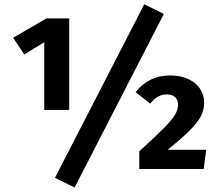

<svg xmlns="http://www.w3.org/2000/svg" viewBox="-20 -778 1007 884"><path d="M298.6 -693.2V-272H183.8V-583.6L91.8 -527.2L40.4 -604.2L193.6 -693.2ZM644.2 -758.4 734.4 -713.8 323.6 85.2 233 40.6ZM761.8 -430.6Q812 -430.6 848 -413.6Q884 -396.6 902 -367.9Q920 -339.2 920 -305.2Q920 -273.6 906.2 -245.4Q892.4 -217.2 856.9 -180.8Q821.4 -144.4 751.8 -88.4H929.4L917.8 0H621.2V-81.4Q698.6 -151.6 734.6 -188.3Q770.6 -225 785.2 -248.7Q799.8 -272.4 799.8 -295Q799.8 -317.8 786 -330.6Q772.2 -343.4 749.2 -343.4Q726.2 -343.4 708.1 -333.4Q690 -323.4 671.4 -301.2L604.4 -353.6Q632 -389.6 672.1 -410.1Q712.2 -430.6 761.8 -430.6Z"/></svg>

Font: Firava
Style: Regular
Weight: 400
Designer: Carrois Corporate & Edenspiekermann AG
Foundry: Greg Finn Gibson
Version: Version 5.000